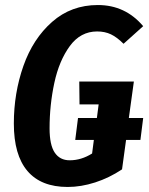

<svg xmlns="http://www.w3.org/2000/svg" viewBox="-20 -728 591 763"><path d="M492 -259H549L538 -172H481L465 -55Q414 -21 358 -3Q302 15 249 15Q143 15 89 -48.5Q35 -112 35 -237Q35 -358 73 -466Q111 -574 187 -641Q263 -708 369 -708Q478 -708 549 -624L471 -554Q445 -580 421 -591.5Q397 -603 366 -603Q300 -603 257.5 -545Q215 -487 196 -399Q177 -311 177 -218Q177 -152 197.5 -121.5Q218 -91 257 -91Q303 -91 346 -118L353 -172H279L290 -259H365L372 -313H296L295 -404H512Z"/></svg>

Font: Fira Sans Extra Condensed SemiBold
Style: Italic
Weight: 600
Width: 3
Italic angle: -8°
Designer: Carrois Corporate & Edenspiekermann AG
Foundry: Carrois Corporate GbR & Edenspiekermann AG
Version: Version 4.203